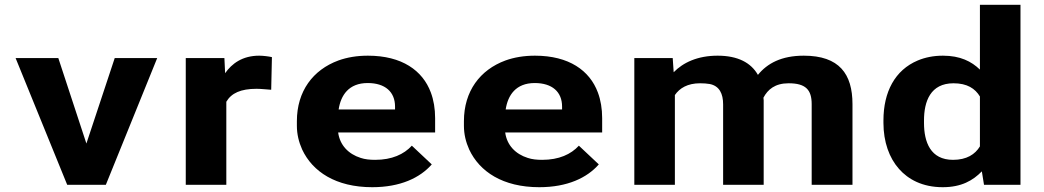

<svg xmlns="http://www.w3.org/2000/svg" viewBox="-20 -770 4348 800"><path d="M340 -172 223 -528H45L260 0H421L635 -528H458Z M1060 -538C990 -538 946 -505 918 -465L915 -528H754V0H923V-346C944 -382 983 -400 1049 -400C1068 -400 1093 -397 1110 -396L1113 -532C1100 -535 1076 -538 1060 -538Z M1779 -85 1696 -163C1663 -127 1613 -104 1543 -104C1521 -104 1501 -106 1483 -112C1432 -128 1396 -165 1389 -218H1793V-278C1793 -317 1787 -353 1775 -385C1741 -476 1655 -538 1513 -538C1467 -538 1426 -531 1390 -518C1284 -479 1217 -390 1217 -265V-246C1217 -211 1225 -178 1239 -147C1282 -55 1379 10 1531 10C1648 10 1730 -29 1779 -85ZM1626 -326V-314H1391C1400 -373 1433 -424 1512 -424C1585 -424 1626 -387 1626 -326Z M2475 -85 2392 -163C2359 -127 2309 -104 2239 -104C2217 -104 2197 -106 2179 -112C2128 -128 2092 -165 2085 -218H2489V-278C2489 -317 2483 -353 2471 -385C2437 -476 2351 -538 2209 -538C2163 -538 2122 -531 2086 -518C1980 -479 1913 -390 1913 -265V-246C1913 -211 1921 -178 1935 -147C1978 -55 2075 10 2227 10C2344 10 2426 -29 2475 -85ZM2322 -326V-314H2087C2096 -373 2129 -424 2208 -424C2281 -424 2322 -387 2322 -326Z M2897 -423C2912 -423 2925 -422 2937 -420C2978 -412 2993 -379 2993 -335V0H3162V-352C3162 -354 3161 -361 3161 -363C3179 -397 3209 -423 3266 -423C3337 -423 3362 -396 3362 -336V0H3532V-336C3532 -462 3477 -538 3329 -538C3236 -538 3177 -506 3138 -458C3109 -509 3054 -538 2970 -538C2886 -538 2826 -509 2787 -469L2783 -528H2623V0H2792V-374C2812 -403 2845 -423 2897 -423Z M4071 -56 4080 0H4232V-750H4063V-480C4028 -514 3981 -538 3909 -538C3870 -538 3835 -531 3804 -518C3709 -478 3661 -387 3661 -268V-258C3661 -179 3685 -112 3726 -66C3764 -23 3823 10 3908 10C3986 10 4034 -18 4071 -56ZM4063 -368V-160C4043 -127 4008 -104 3951 -104C3857 -104 3830 -178 3830 -258V-268C3830 -348 3857 -423 3953 -423C4010 -423 4043 -401 4063 -368Z"/></svg>

Font: Asimov
Style: XWid
Weight: 500
Designer: Google
Version: Version 2.000980; 2014